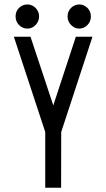

<svg xmlns="http://www.w3.org/2000/svg" viewBox="-20 -853 490 885"><path d="M106.4 -721.2Q84 -721.2 67.9 -737.5Q51.8 -753.9 51.8 -777.3Q51.8 -801.3 68.1 -816.9Q84.5 -832.5 105.5 -832.5Q128.4 -832.5 144.3 -816.2Q160.2 -799.8 160.2 -777.3Q160.2 -754.9 144.3 -738Q128.4 -721.2 106.4 -721.2ZM345.7 -721.2Q323.7 -721.2 307.6 -737.8Q291.5 -754.4 291.5 -777.3Q291.5 -800.8 307.6 -816.7Q323.7 -832.5 345.7 -832.5Q366.2 -832.5 382.6 -816.9Q398.9 -801.3 398.9 -777.3Q398.9 -753.4 382.8 -737.3Q366.7 -721.2 345.7 -721.2ZM188.5 12.2V-244.6L43.9 -683.6H120.6L225.6 -367.2L329.6 -683.6H406.2L262.2 -244.6L261.7 12.2Z"/></svg>

Font: Anka/Coder Narrow
Style: Regular
Weight: 400
Width: 3
Monospace: yes
Version: Version 001.100